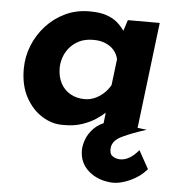

<svg xmlns="http://www.w3.org/2000/svg" viewBox="-50 -506 719 780"><g transform="rotate(5 309.0 -116.5)"><path d="M216 10Q173 11 132 -14Q91 -39 64.5 -87Q38 -135 38 -203Q38 -252 56 -297.5Q74 -343 107 -379.5Q140 -416 185 -437.5Q230 -459 284 -459Q328 -459 355.5 -449Q383 -439 400 -423.5Q417 -408 429 -390L420 -369L442 -437H572L519 0H379L390 -95L398 -65Q396 -65 384 -53.5Q372 -42 349.5 -27Q327 -12 293.5 -0.5Q260 11 216 10ZM295 -102Q315 -102 333.5 -109.5Q352 -117 369 -131.5Q386 -146 399 -168L412 -275Q407 -297 393 -312.5Q379 -328 358 -336.5Q337 -345 310 -345Q276 -345 252 -333Q228 -321 212.5 -302Q197 -283 190 -261.5Q183 -240 183 -220Q183 -184 197 -157.5Q211 -131 236.5 -116.5Q262 -102 295 -102ZM432 226Q376 222 339 189.5Q302 157 302 105Q302 87 310.5 62.5Q319 38 340.5 15.5Q362 -7 401 -19L557 0Q498 19 460 37Q422 55 418 84Q415 109 427.5 118.5Q440 128 457 129Q477 130 496.5 119Q516 108 535 85L576 159Q549 191 508 209.5Q467 228 432 226Z"/></g></svg>

Font: Josefin Sans Thin
Style: Bold Italic
Weight: 700
Italic angle: -7°
Version: Version 2.000